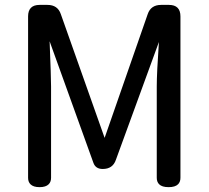

<svg xmlns="http://www.w3.org/2000/svg" viewBox="-20 -730 852 784"><path d="M104.5 22.5Q94.7 12.7 94.7 -3.9V-663.1Q94.7 -686.5 106.4 -698.2Q118.2 -710 141.6 -710H173.8Q215.8 -710 228.5 -671.9L407.2 -167L583 -671.9Q595.7 -710 637.7 -710H669.9Q693.4 -710 705.1 -698.2Q716.8 -686.5 716.8 -663.1V-3.9Q716.8 12.7 707 22.5Q695.3 34.2 668.5 34.2Q641.6 34.2 629.9 22.5Q620.1 12.7 620.1 -3.9V-377Q620.1 -431.6 628.9 -558.6L453.1 -77.1Q440.4 -40 399.4 -40Q370.1 -40 361.3 -65.4L182.6 -561.5Q188.5 -413.1 188.5 -377V-3.9Q188.5 12.7 178.7 22.5Q167 34.2 141.6 34.2Q116.2 34.2 104.5 22.5Z"/></svg>

Font: TaiwanPearl
Style: Regular
Weight: 400
Version: Version 2.102